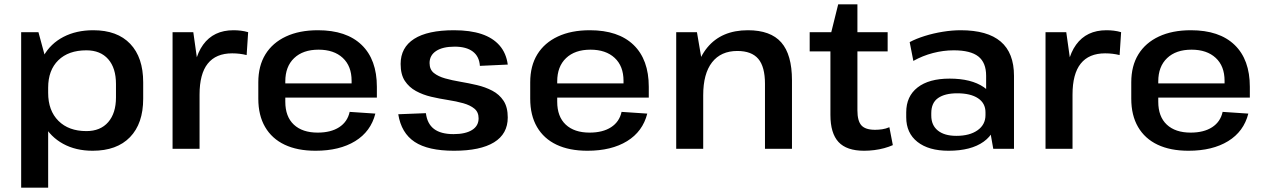

<svg xmlns="http://www.w3.org/2000/svg" viewBox="-20 -689 5865 889"><path d="M409 9Q331 9 272.5 -23Q214 -55 181.5 -113.5Q149 -172 149 -251V-293Q149 -372 181.5 -429.5Q214 -487 273.5 -518Q333 -549 412 -549Q523 -549 583 -486Q643 -423 643 -308V-232Q643 -117 582 -54Q521 9 409 9ZM78 -540H158L203 -374V180H78ZM380 -82Q445 -82 481 -123.5Q517 -165 517 -238V-300Q517 -374 481 -415Q445 -456 380 -456Q297 -456 250 -410Q203 -364 203 -283V-259Q203 -177 250.5 -129.5Q298 -82 380 -82Z M779 -540H875L904 -334V0H779ZM872 -284Q872 -415 920.5 -482Q969 -549 1061 -549Q1078 -549 1095 -547Q1112 -545 1129 -540L1122 -434Q1090 -442 1055 -442Q980 -442 942 -394.5Q904 -347 904 -251Z M1441 9Q1357 9 1298 -19Q1239 -47 1207.5 -101Q1176 -155 1176 -232V-308Q1176 -384 1209 -437.5Q1242 -491 1304 -520Q1366 -549 1452 -549Q1584 -549 1654.5 -481Q1725 -413 1725 -287V-237H1278V-303H1626L1608 -278V-315Q1608 -383 1567 -421Q1526 -459 1455 -459Q1383 -459 1342 -420Q1301 -381 1301 -312V-218Q1301 -149 1340.5 -112Q1380 -75 1451 -75Q1512 -75 1550.5 -100Q1589 -125 1599 -171L1718 -163Q1697 -80 1624.5 -35.5Q1552 9 1441 9Z M2082 9Q1962 9 1900 -32Q1838 -73 1824 -160L1952 -165Q1958 -116 1989.5 -92Q2021 -68 2080 -68Q2135 -68 2165.5 -87Q2196 -106 2196 -141Q2196 -170 2176.5 -186Q2157 -202 2125 -211Q2093 -220 2054 -226Q2015 -232 1976.5 -241Q1938 -250 1906 -267.5Q1874 -285 1854.5 -314.5Q1835 -344 1835 -393Q1835 -469 1897.5 -509Q1960 -549 2082 -549Q2157 -549 2209.5 -531.5Q2262 -514 2293 -478.5Q2324 -443 2331 -390L2202 -384Q2199 -428 2169 -450.5Q2139 -473 2085 -473Q2030 -473 1999.5 -453Q1969 -433 1969 -397Q1969 -367 1989 -351Q2009 -335 2041 -326Q2073 -317 2111.5 -310.5Q2150 -304 2188.5 -295Q2227 -286 2259.5 -269Q2292 -252 2311.5 -222.5Q2331 -193 2331 -145Q2331 -69 2267.5 -30Q2204 9 2082 9Z M2700 9Q2616 9 2557 -19Q2498 -47 2466.5 -101Q2435 -155 2435 -232V-308Q2435 -384 2468 -437.5Q2501 -491 2563 -520Q2625 -549 2711 -549Q2843 -549 2913.5 -481Q2984 -413 2984 -287V-237H2537V-303H2885L2867 -278V-315Q2867 -383 2826 -421Q2785 -459 2714 -459Q2642 -459 2601 -420Q2560 -381 2560 -312V-218Q2560 -149 2599.5 -112Q2639 -75 2710 -75Q2771 -75 2809.5 -100Q2848 -125 2858 -171L2977 -163Q2956 -80 2883.5 -35.5Q2811 9 2700 9Z M3522 -301Q3522 -380 3491 -416.5Q3460 -453 3394 -453Q3318 -453 3277 -400.5Q3236 -348 3236 -248L3189 -173V-239Q3189 -389 3255 -469Q3321 -549 3443 -549Q3548 -549 3597.5 -492.5Q3647 -436 3647 -317V0H3522ZM3111 -540H3207L3236 -370V0H3111Z M3981 9Q3900 9 3862.5 -31.5Q3825 -72 3825 -157V-524L3861 -669H3950V-178Q3950 -129 3968.5 -108.5Q3987 -88 4032 -88Q4048 -88 4065 -90.5Q4082 -93 4098 -100L4114 -17Q4096 -9 4074 -3Q4052 3 4028 6Q4004 9 3981 9ZM3729 -540H4090V-451H3729Z M4546 -187V-338Q4546 -399 4510 -427.5Q4474 -456 4396 -456Q4348 -456 4300 -443.5Q4252 -431 4209 -407L4192 -494Q4222 -510 4262 -522.5Q4302 -535 4345.5 -542Q4389 -549 4428 -549Q4552 -549 4613.5 -496.5Q4675 -444 4675 -338V0H4579ZM4372 9Q4280 9 4228 -32Q4176 -73 4176 -146V-169Q4176 -243 4228.5 -284Q4281 -325 4377 -325Q4477 -325 4535 -285.5Q4593 -246 4593 -173V-149Q4593 -75 4534.5 -33Q4476 9 4372 9ZM4408 -60Q4470 -60 4506.5 -86Q4543 -112 4543 -156V-169Q4543 -211 4508.5 -234Q4474 -257 4412 -257Q4355 -257 4323.5 -235Q4292 -213 4292 -165V-154Q4292 -109 4322.5 -84.5Q4353 -60 4408 -60Z M4821 -540H4917L4946 -334V0H4821ZM4914 -284Q4914 -415 4962.5 -482Q5011 -549 5103 -549Q5120 -549 5137 -547Q5154 -545 5171 -540L5164 -434Q5132 -442 5097 -442Q5022 -442 4984 -394.5Q4946 -347 4946 -251Z M5483 9Q5399 9 5340 -19Q5281 -47 5249.5 -101Q5218 -155 5218 -232V-308Q5218 -384 5251 -437.5Q5284 -491 5346 -520Q5408 -549 5494 -549Q5626 -549 5696.5 -481Q5767 -413 5767 -287V-237H5320V-303H5668L5650 -278V-315Q5650 -383 5609 -421Q5568 -459 5497 -459Q5425 -459 5384 -420Q5343 -381 5343 -312V-218Q5343 -149 5382.5 -112Q5422 -75 5493 -75Q5554 -75 5592.5 -100Q5631 -125 5641 -171L5760 -163Q5739 -80 5666.5 -35.5Q5594 9 5483 9Z"/></svg>

Font: Pathway Extreme 28pt SemiBold
Style: Regular
Weight: 600
Designer: Eduardo Rodriguez Tunni
Foundry: Eduardo Rodriguez Tunni
Version: Version 1.001;gftools[0.9.26]